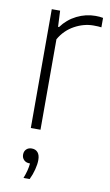

<svg xmlns="http://www.w3.org/2000/svg" viewBox="-88 -590 491 860"><g transform="rotate(10 158.0 -159.5)"><path d="M76.5 -540.5H114.5L118 -467.5H122.5Q149.5 -504.5 190.2 -524.8Q231 -545 275 -545Q295 -545 309.5 -542V-499Q297.5 -501 273.5 -501Q229.5 -501 187.2 -477.8Q145 -454.5 120.5 -411.5V0H76.5ZM134.5 135.5Q134.5 154.5 128.2 179Q122 203.5 111 226H83Q98 187.5 100.5 157H98.5Q82.5 157 72.8 147.5Q63 138 63 123Q63 108 72.2 98.8Q81.5 89.5 97 89.5Q114.5 89.5 124.5 101.2Q134.5 113 134.5 135.5Z"/></g></svg>

Font: Encode Sans Semi Condensed ExLight
Style: Regular
Weight: 275
Width: 4
Designer: Multiple Designers
Foundry: Impallari Type
Version: Version 2.000